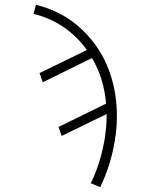

<svg xmlns="http://www.w3.org/2000/svg" viewBox="-20 -558 640 791"><path d="M393 213 354 197Q375 154 389 108.5Q403 63 411 16Q411 15 411 15Q411 15 411 15Q415 -11 417.5 -36.5Q420 -62 419 -88L234 2L221 -35L417 -131Q413 -181 398.5 -229Q384 -277 359 -319L156 -219L143 -257L338 -352Q319 -379 294.5 -403Q270 -427 242.5 -446Q215 -465 183 -479Q151 -493 118 -501L128 -538Q171 -528 211.5 -509Q252 -490 286.5 -463Q321 -436 349.5 -403Q378 -370 399.5 -332Q421 -294 435 -251Q449 -208 455.5 -164Q462 -120 461.5 -72.5Q461 -25 453 21Q445 71 430 119Q415 167 393 213Z"/></svg>

Font: Iosevka Curly XLtExObl
Style: Regular
Weight: 200
Width: 7
Italic angle: -9°
Monospace: yes
Designer: Belleve Invis
Foundry: Belleve Invis
Version: Version 11.0.1; ttfautohint (v1.8.3)